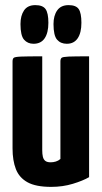

<svg xmlns="http://www.w3.org/2000/svg" viewBox="-20 -720 398 750"><path d="M180 10Q120 10 87.5 -8Q55 -26 42 -59.5Q29 -93 29 -140V-480Q29 -490 33.5 -494Q38 -498 62.5 -499Q87 -500 145 -500V-133Q145 -118 147.5 -107.5Q150 -97 157 -91.5Q164 -86 178 -86Q188 -86 198 -89Q208 -92 216 -99V-480Q216 -490 220.5 -494Q225 -498 248 -499Q271 -500 328 -500V-28Q304 -14 264.5 -2Q225 10 180 10ZM111 -549Q88 -549 74 -565Q60 -581 60 -626Q60 -659 74 -679.5Q88 -700 118 -700Q147 -700 158 -684.5Q169 -669 169 -631Q169 -592 154.5 -570.5Q140 -549 111 -549ZM241 -549Q217 -549 203 -565Q189 -581 189 -626Q189 -659 203.5 -679.5Q218 -700 248 -700Q277 -700 287.5 -684.5Q298 -669 298 -631Q298 -592 283.5 -570.5Q269 -549 241 -549Z"/></svg>

Font: Yanone Kaffeesatz ExtraLight
Style: Regular
Weight: 200
Designer: Yanone (Cyrillic: Daniel Pouzeot, Huerta Tipografica, and Cyreal)
Foundry: Yanone
Version: Version 2.003